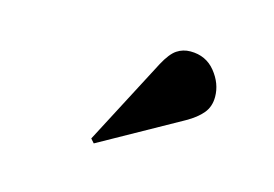

<svg xmlns="http://www.w3.org/2000/svg" viewBox="-48 -909 596 418"><g transform="rotate(15 250.0 -700.0)"><path d="M186 -576 178 -585 280 -780Q294 -806 307.5 -815Q321 -824 338 -824Q373 -824 394 -798Q415 -772 415 -742Q415 -720 402.5 -705Q390 -690 367 -677Z"/></g></svg>

Font: Literata 72pt Black
Style: Regular
Weight: 900
Designer: Latin by Veronika Burian and Jose Scaglione. Greek by Irene Vlachou. Cyrillic by Vera Evstafieva.
Foundry: TypeTogether
Version: Version 3.002